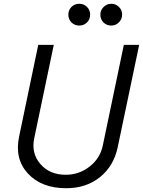

<svg xmlns="http://www.w3.org/2000/svg" viewBox="-20 -982 755 1014"><path d="M399 -847Q374 -847 357.5 -863.5Q341 -880 341 -905Q341 -929 357.5 -945.5Q374 -962 399 -962Q423 -962 439.5 -945.5Q456 -929 456 -905Q456 -880 439.5 -863.5Q423 -847 399 -847ZM568 -847Q543 -847 526.5 -863.5Q510 -880 510 -905Q510 -928 527 -945Q544 -962 568 -962Q591 -962 608 -945.5Q625 -929 625 -905Q625 -881 608 -864Q591 -847 568 -847ZM330 12Q199 12 127.5 -65.5Q56 -143 81 -261L182 -745H264L161 -253Q144 -173 193 -116Q242 -59 327 -59Q398 -59 453.5 -102.5Q509 -146 523 -214L634 -745H715L602 -206Q581 -105 508 -46.5Q435 12 330 12Z"/></svg>

Font: Plus Jakarta Display Light
Style: Italic
Weight: 300
Italic angle: -12°
Designer: Gumpita Rahayu
Foundry: Tokotype Studio
Version: Version 1.000;hotconv 1.0.109;makeotfexe 2.5.65596